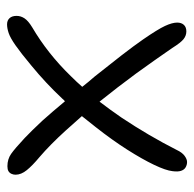

<svg xmlns="http://www.w3.org/2000/svg" viewBox="-23 -514 550 544"><g transform="rotate(-90 252.0 -242.0)"><path d="M65 13Q57 13 50 9Q43 5 40 -4Q37 -13 39 -28Q41 -47 57 -80.5Q73 -114 100 -156.5Q127 -199 164 -246Q179 -265 195 -285Q174 -309 154 -331Q114 -375 79 -405Q55 -425 42 -441Q29 -457 29 -473Q29 -479 31.5 -484.5Q34 -490 39 -493Q44 -496 53 -496Q73 -496 88 -485.5Q103 -475 133 -447Q153 -428 182 -397Q208 -368 237 -333Q241 -336 244 -340Q288 -387 338 -428Q374 -458 395.5 -473Q417 -488 430.5 -492.5Q444 -497 455 -497Q466 -497 472.5 -490Q479 -483 479 -470Q479 -458 472 -447.5Q465 -437 447 -426Q372 -382 308 -316Q292 -300 278 -284Q292 -266 307 -249Q339 -209 366.5 -173.5Q394 -138 412 -112Q441 -70 450.5 -49.5Q460 -29 460 -15Q460 -3 453.5 4Q447 11 435 11Q423 11 413 3Q403 -5 388 -29Q355 -77 316 -131Q277 -184 236 -235Q213 -205 191 -173Q139 -95 99 -16Q92 -1 82.5 6Q73 13 65 13Z"/></g></svg>

Font: Shantell Sans Light Light
Style: Regular
Weight: 300
Version: Version 1.008;[ac192a2d6]